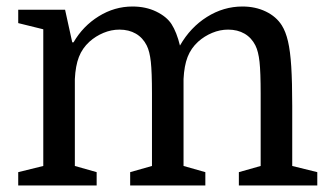

<svg xmlns="http://www.w3.org/2000/svg" viewBox="-20 -570 1015 590"><path d="M113 -60V-480L36 -499V-540H180L202 -440H206Q235 -490 283.5 -520Q332 -550 387 -550Q428 -550 460 -534.5Q492 -519 507 -496Q523 -471 533 -430Q565 -486 616 -518Q667 -550 725 -550Q765 -550 797 -534.5Q829 -519 846 -492Q858 -473 865 -443Q872 -413 875 -365.5Q878 -318 878 -245V-60L955 -41V0H714V-41L781 -60V-283Q781 -348 777.5 -380Q774 -412 765 -430Q753 -454 731.5 -466.5Q710 -479 681 -479Q656 -479 632 -469Q608 -459 589 -442Q567 -422 556.5 -395Q546 -368 544 -327V-60L611 -41V0H380V-41L447 -60V-283Q447 -348 443.5 -380Q440 -412 431 -430Q419 -454 397.5 -466.5Q376 -479 347 -479Q322 -479 298 -469Q274 -459 255 -442Q233 -422 222.5 -395Q212 -368 210 -327V-60L277 -41V0H36V-41Z"/></svg>

Font: Domine
Style: Regular
Weight: 400
Designer: Pablo Impallari, Rodrigo Fuenzalida, Brenda Gallo
Foundry: Pablo Impallari, Rodrigo Fuenzalida, Brenda Gallo
Version: Version 2.000;September 19, 2022;FontCreator 14.0.0.2877 64-